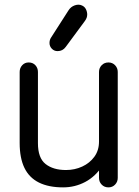

<svg xmlns="http://www.w3.org/2000/svg" viewBox="-20 -800 599 830"><path d="M253 10Q190 10 148 -11Q106 -32 85.5 -74.5Q65 -117 65 -182V-489Q65 -506 76 -518Q87 -530 104 -530Q122 -530 133 -518Q144 -506 144 -489V-181Q144 -117 177 -91Q210 -65 265 -65Q303 -65 335.5 -80Q368 -95 388 -122.5Q408 -150 408 -188V-489Q408 -506 419.5 -518Q431 -530 449 -530Q466 -530 477.5 -518Q489 -506 489 -489V-31Q489 -14 477.5 -2Q466 10 449 10Q431 10 419.5 -2Q408 -14 408 -31V-103L425 -86Q393 -37 348.5 -13.5Q304 10 253 10ZM229 -579Q214 -579 204 -589.5Q194 -600 194 -614Q194 -628 201 -638L276 -755Q286 -771 303.5 -777Q321 -783 335 -776Q346 -771 351.5 -760Q357 -749 357 -737Q357 -730 354.5 -723Q352 -716 346 -708L264 -597Q251 -579 229 -579Z"/></svg>

Font: National Park
Style: Regular
Weight: 400
Designer: Andrea Herstowski, Ben Hoepner
Version: Version 1.009